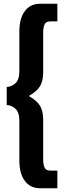

<svg xmlns="http://www.w3.org/2000/svg" viewBox="-20 -762 352 1031"><path d="M84 101V-113Q84 -159 63 -178Q42 -197 16 -198V-295Q42 -296 63 -315Q84 -334 84 -380V-594Q84 -663 113.5 -702.5Q143 -742 196 -742H288V-647H248Q227 -647 219.5 -631Q212 -615 212 -591V-377Q212 -325 193.5 -297Q175 -269 138 -249V-244Q175 -224 193.5 -196Q212 -168 212 -116V98Q212 122 219.5 138Q227 154 248 154H288V249H196Q143 249 113.5 209.5Q84 170 84 101Z"/></svg>

Font: Hanken Grotesk Black
Style: Regular
Weight: 900
Designer: Alfredo Marco Pradil
Foundry: Hanken Design Co.
Version: Version 3.014